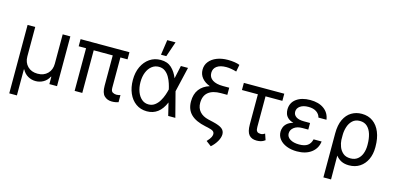

<svg xmlns="http://www.w3.org/2000/svg" viewBox="-82 -1301 4185 2033"><g transform="rotate(15 2010.0 -284.5)"><path d="M160.5 204.5H76.7V-545.5H160.5V-223Q160.5 -156.6 201.7 -115.2Q242.9 -73.9 311.1 -73.9Q379.3 -73.9 420.5 -115.4Q461.6 -157 461.6 -223V-545.5H545.5V0H461.6V-81H457.4Q435.4 -38 396 -15.4Q356.5 7.1 311.1 7.1Q265.6 7.1 226.4 -15.4Q187.1 -38 164.8 -81H160.5Z M1146.3 7.1Q1096.2 7.1 1063.7 -24.5Q1031.2 -56.1 1031.2 -134.9V-467.3H822.4V0H738.6V-467.3H657.7V-545.5H1193.2V-467.3H1115.1V-134.9Q1115.1 -96.6 1134.9 -85.9Q1154.8 -75.3 1176.1 -75.3Q1187.9 -75.3 1200.1 -77.8Q1212.4 -80.3 1218.8 -82.4V-4.3Q1208.1 -1.1 1190 3Q1171.9 7.1 1146.3 7.1Z M1581 -606.5H1522.7L1546.9 -772.7H1637.8ZM1532.3 11.4H1529.8Q1461.6 10.7 1410.9 -25.7Q1360.1 -62.1 1332 -126.1Q1304 -190 1304 -272.7Q1304 -354.8 1333.6 -417.8Q1363.3 -480.8 1415.5 -516.7Q1467.7 -552.6 1535.5 -552.6Q1610.1 -552.6 1655 -510.8Q1699.9 -469.1 1725.9 -403.4H1726.2L1757.1 -545.5H1835.2L1771.7 -272.7L1842.3 0H1764.2L1730.8 -137.8H1730.1Q1667.6 11.4 1532.3 11.4ZM1529.8 -63.9Q1569.2 -63.9 1598.4 -85.8Q1627.5 -107.6 1647.4 -140.8Q1667.3 -174 1679.5 -209.3Q1691.8 -244.7 1697.4 -271.3L1697.8 -272.7L1697.4 -274.1Q1692.1 -300.1 1681.1 -334.5Q1670.1 -369 1651.6 -401.6Q1633.2 -434.3 1604.6 -455.8Q1576 -477.3 1535.5 -477.3Q1492.2 -477.3 1458.8 -451Q1425.4 -424.7 1406.6 -378.2Q1387.8 -331.7 1387.8 -271.3Q1387.8 -212.4 1405.5 -165.3Q1423.3 -118.3 1455.3 -91.1Q1487.2 -63.9 1529.8 -63.9Z M2282.7 193.2 2225.9 150.6Q2258.9 114.7 2267.2 95.7Q2275.6 76.7 2275.6 63.9Q2275.6 41.9 2259.2 30.4Q2242.9 18.8 2201.7 9.9L2174.7 4.3Q2063.2 -18.8 2010.3 -71.4Q1957.4 -123.9 1957.4 -211.6Q1957.4 -291.5 1996.1 -343.6Q2034.8 -395.6 2108.3 -418.7Q2052.2 -439.3 2020.4 -477.8Q1988.6 -516.3 1988.6 -568.2Q1988.6 -618.6 2018.5 -656.6Q2048.3 -694.6 2101.2 -715.9Q2154.1 -737.2 2223.7 -737.2Q2260.7 -737.2 2295.1 -731.9Q2329.5 -726.6 2352.3 -717.3L2338.1 -640.6Q2273.8 -659.1 2225.9 -659.1Q2160.2 -659.1 2123.4 -633Q2086.6 -606.9 2086.6 -558.9Q2086.6 -509.6 2127.3 -482.8Q2168 -456 2241.5 -456H2311.1V-377.8H2241.5Q2150.6 -377.8 2103 -338.6Q2055.4 -299.4 2055.4 -220.9Q2055.4 -164.8 2088.8 -126.8Q2122.2 -88.8 2184.7 -73.9L2240.1 -61.1Q2310.4 -44.7 2339.8 -21.7Q2369.3 1.4 2369.3 40.5Q2368.6 76.7 2345.2 117.7Q2321.7 158.7 2282.7 193.2Z M2734.4 9.9Q2679 9.9 2650.6 -23.8Q2622.2 -57.5 2622.2 -136.4V-467.3H2447.4V-545.5H2890.6V-467.3H2706V-132.1Q2706 -100.9 2714.7 -87.9Q2723.4 -74.9 2736 -72.3Q2748.6 -69.6 2759.9 -69.6Q2772.7 -69.6 2784.6 -74.8Q2796.5 -79.9 2804 -85.2L2826.7 -18.5Q2802.2 -0.4 2780 4.8Q2757.8 9.9 2734.4 9.9Z M3176.1 9.9Q3112.9 9.9 3063 -9.8Q3013.1 -29.5 2984.6 -65Q2956 -100.5 2956 -147.7Q2956 -170.1 2964.7 -194.4Q2973.4 -218.8 2996.6 -239.7Q3019.9 -260.7 3063.2 -272.7Q3022.7 -284.1 3001.8 -303.8Q2980.8 -323.5 2973.4 -346.8Q2965.9 -370 2965.9 -392Q2965.9 -467.7 3023.8 -510.1Q3081.7 -552.6 3174.7 -552.6Q3268.1 -552.6 3325.6 -510.8Q3383.2 -469.1 3393.5 -394.9H3305.4Q3296.5 -431.8 3263.1 -454.5Q3229.8 -477.3 3174.7 -477.3Q3118.6 -477.3 3084.9 -453.7Q3051.1 -430 3051.1 -392Q3051.1 -358 3080.4 -337.4Q3109.7 -316.8 3169 -316.8H3234.4V-244.3H3169Q3111.5 -244.3 3077.8 -217.5Q3044 -190.7 3044 -152Q3044 -113.6 3081.3 -90.2Q3118.6 -66.8 3180.4 -66.8Q3240.1 -66.8 3272.4 -89.5Q3304.7 -112.2 3315.3 -159.1H3403.4Q3394.5 -82 3333.8 -36Q3273.1 9.9 3176.1 9.9Z M3603.7 203.1H3519.9V-279.8Q3519.9 -371.4 3548.8 -432Q3577.8 -492.5 3627.7 -522.5Q3677.6 -552.6 3740.1 -552.6Q3811.8 -552.6 3862.9 -515.6Q3914.1 -478.7 3941.4 -411.6Q3968.8 -344.5 3968.8 -254.3V-244.3Q3968.8 -170.5 3941.8 -113.1Q3914.8 -55.8 3865.1 -22.9Q3815.3 9.9 3747.2 9.9Q3697.8 9.9 3662.6 -7.6Q3627.5 -25.2 3602.3 -57.9ZM3742.9 -65.3Q3790.5 -65.3 3821.4 -90Q3852.3 -114.7 3867.2 -155.4Q3882.1 -196 3882.1 -244.3V-254.3Q3882.1 -316.8 3867 -366.7Q3851.9 -416.5 3820.5 -445.5Q3789.1 -474.4 3740.1 -474.4Q3690.3 -474.4 3659.4 -445.3Q3628.6 -416.2 3614.7 -371.8Q3600.9 -328.5 3600.9 -283.4L3601.2 -228.7Q3603 -194.6 3617 -156.6Q3631 -118.6 3661.4 -92Q3691.8 -65.3 3742.9 -65.3Z"/></g></svg>

Font: Linik Sans
Style: Regular
Weight: 400
Designer: Rasmus Andersson (font), Marc Monis (original base), Kil Hyung-jin (Pretendard portions), Cristiano Sobral (main changes
Foundry: rsms
Version: Version 3.018;May 31, 2022;FontCreator 14.0.0.2814 64-bit; t